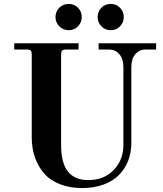

<svg xmlns="http://www.w3.org/2000/svg" viewBox="-20 -930 823 968"><path d="M51.8 -711.9H376V-680.2H312Q298.3 -680.2 293.2 -674.8Q288.1 -669.4 288.1 -655.8V-198.2Q288.1 -108.9 322.3 -65.4Q356.4 -22 424.8 -22Q504.4 -22 553.2 -73Q602.1 -124 602.1 -198.2V-589.8Q602.1 -633.3 581.8 -656.7Q561.5 -680.2 530.8 -680.2H477.1V-711.9H767.1V-680.2H712.9Q682.1 -680.2 662.1 -656.7Q642.1 -633.3 642.1 -589.8V-208Q642.1 -160.6 626.2 -119.9Q610.4 -79.1 580.1 -48.1Q549.8 -17.1 502 0.5Q454.1 18.1 394 18.1Q330.1 18.1 280.5 -2Q231 -22 200.9 -57.4Q170.9 -92.8 155.5 -138.2Q140.1 -183.6 140.1 -236.8V-655.8Q140.1 -669.4 135 -674.8Q129.9 -680.2 116.2 -680.2H51.8ZM278.8 -890.9Q297.9 -910.2 326.2 -910.2Q354.5 -910.2 373.3 -890.9Q392.1 -871.6 392.1 -844.2Q392.1 -816.9 373.3 -797.4Q354.5 -777.8 326.2 -777.8Q297.9 -777.8 278.8 -797.4Q259.8 -816.9 259.8 -844.2Q259.8 -871.6 278.8 -890.9ZM491 -890.9Q509.8 -910.2 538.1 -910.2Q566.4 -910.2 585.2 -890.9Q604 -871.6 604 -844.2Q604 -816.9 585.2 -797.4Q566.4 -777.8 538.1 -777.8Q509.8 -777.8 491 -797.4Q472.2 -816.9 472.2 -844.2Q472.2 -871.6 491 -890.9Z"/></svg>

Font: Flanker Steampunk
Style: Bold
Weight: 700
Designer: Alexey Kryukov, Leonardo Di Lena
Foundry: Alexey Kryukov, Leonardo Di Lena
Version: 1.210